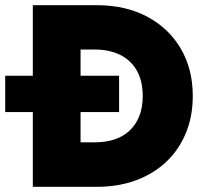

<svg xmlns="http://www.w3.org/2000/svg" viewBox="-27 -720 799 740"><path d="M-7 -288V-428H432V-288ZM99.5 0V-700H346.5Q457 -700 540.2 -655.8Q623.5 -611.5 669.8 -532.5Q716 -453.5 716 -350Q716 -272 689.5 -207.5Q663 -143 614.2 -96.8Q565.5 -50.5 497.5 -25.2Q429.5 0 346.5 0ZM283.5 -171.5H339.5Q380.5 -171.5 414 -182.5Q447.5 -193.5 472 -216.2Q496.5 -239 509.8 -272.2Q523 -305.5 523 -350Q523 -409 499.8 -449Q476.5 -489 435.2 -509Q394 -529 339.5 -529H283.5Z"/></svg>

Font: Geologica Thin Roman ExtraBold
Style: Regular
Weight: 800
Version: Version 1.010;gftools[0.9.28]